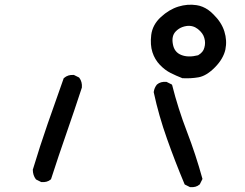

<svg xmlns="http://www.w3.org/2000/svg" viewBox="-20 -809 1040 814"><path d="M784.7 -16.1 765.1 -25.9 763.2 -26.9 762.2 -28.8Q722.2 -124 688 -220.7Q653.3 -317.9 631.8 -417.5V-418.5V-419.4Q634.3 -437 645 -450.2L645.5 -450.7Q653.3 -457.5 663.3 -460.2Q673.3 -462.9 685.1 -461.9H686L687 -461.4L706.5 -451.7L709 -450.2L710 -447.8Q734.9 -348.6 772.5 -251Q810.1 -153.3 837.9 -52.2L838.4 -50.3L837.4 -48.3L827.6 -28.8L827.1 -27.3L826.2 -26.9Q818.4 -20 808.3 -17.3Q798.3 -14.6 786.6 -15.6H785.6ZM153.8 -37.6 134.3 -47.4 132.8 -48.3 131.8 -49.3Q119.1 -66.4 119.1 -89.8V-90.8L119.6 -91.3Q148.9 -188.5 182.1 -284.2Q215.3 -379.9 249.5 -475.6L250 -477.1L251 -478Q259.8 -485.8 270.3 -489Q280.8 -492.2 292.5 -491.2H293.5L294.4 -490.7L314 -481L315.4 -480L316.4 -479Q329.1 -461.9 327.1 -438V-437.5L326.7 -436.5Q295.4 -340.8 261.7 -244.1Q228 -147.5 196.8 -50.8L196.3 -49.3L195.3 -48.3Q187.5 -41.5 177.5 -38.8Q167.5 -36.1 155.8 -37.1H154.8ZM752 -478Q739.3 -482.9 727.3 -488.3Q715.3 -493.7 703.6 -499.5Q679.2 -511.7 657.7 -534.2Q636.2 -556.6 626.2 -587.6Q616.2 -618.7 621.1 -660.6Q626.5 -704.1 662.1 -736.8Q697.3 -769 736.1 -781Q774.9 -793 813.5 -787.1Q826.7 -785.2 839.1 -780Q851.6 -774.9 863.3 -766.6Q875 -758.3 885.7 -747.1Q919.4 -713.9 931.2 -675.8Q943.4 -637.2 935.5 -598.6Q931.2 -579.6 920.4 -561Q909.7 -542.5 892.1 -524.4Q856.4 -487.8 822.3 -481.4Q805.7 -478.5 788.6 -477.5Q771.5 -476.6 753.4 -477.5H752.4ZM819.8 -574.7Q830.6 -581.1 837.2 -588.9Q843.8 -596.7 846.2 -606.4Q852.5 -627 846.2 -647.9Q840.8 -668.5 818.8 -686Q797.4 -702.6 770.5 -698.7Q761.2 -697.3 753.2 -694.3Q745.1 -691.4 737.8 -686.5Q730.5 -681.6 724.6 -675.3Q706.5 -656.2 712.9 -622.1Q715.8 -605 724.6 -593.5Q733.4 -582 748 -576.2Q777.3 -564 819.8 -574.7Z"/></svg>

Font: NaikaiFont
Style: SemiBold
Weight: 600
Version: Version 1.89